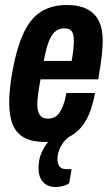

<svg xmlns="http://www.w3.org/2000/svg" viewBox="-20 -559 447 772"><path d="M163 12Q113 12 80.5 -4Q48 -20 32.5 -55.5Q17 -91 17 -147Q17 -172 20 -202Q23 -232 29 -267Q47 -367 75 -426.5Q103 -486 146 -512.5Q189 -539 249 -539Q296 -539 328 -523.5Q360 -508 376.5 -476.5Q393 -445 393 -395Q393 -372 389.5 -338Q386 -304 375 -240H143Q137 -208 133.5 -183Q130 -158 130 -139Q130 -120 134.5 -107.5Q139 -95 148.5 -88.5Q158 -82 173 -82Q187 -82 198.5 -87.5Q210 -93 218.5 -105Q227 -117 234.5 -137Q242 -157 247 -185H362Q353 -135 337 -97.5Q321 -60 296 -36Q271 -12 238 0Q205 12 163 12ZM156 -314H268Q273 -340 275 -360Q277 -380 277 -395Q277 -413 273 -424Q269 -435 261 -440Q253 -445 238 -445Q215 -445 199.5 -430Q184 -415 174 -386Q164 -357 156 -314ZM203 193Q184 193 168.5 185Q153 177 144 160Q135 143 135 117Q135 87 143.5 64Q152 41 166 21.5Q180 2 195 -12H258L257 -8Q238 5 224.5 30Q211 55 211 82Q211 100 219.5 110.5Q228 121 245 121H268L258 178Q246 186 230.5 189.5Q215 193 203 193Z"/></svg>

Font: Archivo ExtraCondensed
Style: Bold Italic
Weight: 700
Width: 2
Italic angle: -10°
Designer: Hector Gatti
Foundry: Omnibus-Type
Version: Version 2.001